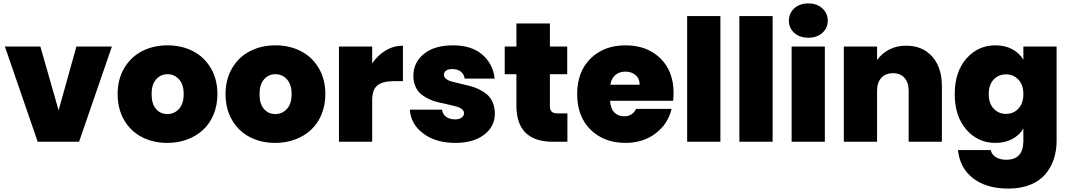

<svg xmlns="http://www.w3.org/2000/svg" viewBox="-20 -835 6300 1131"><path d="M8.8 -561H217.8L325.2 -185.1L430.2 -561H639.2L445.8 0H202.1Z M1260.7 -280.8Q1260.7 -214.8 1238 -160.4Q1215.3 -106 1175.8 -69.6Q1136.2 -33.2 1082.3 -13.2Q1028.3 6.8 965.8 6.8Q882.3 6.8 816.2 -27.3Q750 -61.5 711.4 -127.4Q672.9 -193.4 672.9 -280.8Q672.9 -367.7 711.7 -433.6Q750.5 -499.5 816.9 -533.7Q883.3 -567.9 966.8 -567.9Q1050.3 -567.9 1116.7 -533.7Q1183.1 -499.5 1221.9 -433.6Q1260.7 -367.7 1260.7 -280.8ZM873 -280.8Q873 -222.7 899.2 -192.9Q925.3 -163.1 965.8 -163.1Q1006.3 -163.1 1034.2 -193.1Q1062 -223.1 1062 -280.8Q1062 -337.4 1034.4 -367.7Q1006.8 -397.9 966.8 -397.9Q926.8 -397.9 899.9 -367.9Q873 -337.9 873 -280.8Z M1896.5 -280.8Q1896.5 -214.8 1873.8 -160.4Q1851.1 -106 1811.5 -69.6Q1772 -33.2 1718 -13.2Q1664.1 6.8 1601.6 6.8Q1518.1 6.8 1451.9 -27.3Q1385.7 -61.5 1347.2 -127.4Q1308.6 -193.4 1308.6 -280.8Q1308.6 -367.7 1347.4 -433.6Q1386.2 -499.5 1452.6 -533.7Q1519 -567.9 1602.5 -567.9Q1686 -567.9 1752.4 -533.7Q1818.8 -499.5 1857.7 -433.6Q1896.5 -367.7 1896.5 -280.8ZM1508.8 -280.8Q1508.8 -222.7 1534.9 -192.9Q1561 -163.1 1601.6 -163.1Q1642.1 -163.1 1669.9 -193.1Q1697.8 -223.1 1697.8 -280.8Q1697.8 -337.4 1670.2 -367.7Q1642.6 -397.9 1602.5 -397.9Q1562.5 -397.9 1535.6 -367.9Q1508.8 -337.9 1508.8 -280.8Z M2172.4 -245.1V0H1976.6V-561H2172.4V-461.9Q2205.1 -509.8 2252 -537.8Q2298.8 -565.9 2353.5 -565.9V-356.9H2298.3Q2234.4 -356.9 2203.4 -332Q2172.4 -307.1 2172.4 -245.1Z M2895 -165Q2895 -89.8 2831.8 -41.5Q2768.6 6.8 2662.1 6.8Q2547.4 6.8 2473.6 -48.3Q2399.9 -103.5 2394 -189H2584Q2587.4 -161.6 2608.4 -146.7Q2629.4 -131.8 2661.1 -131.8Q2685.1 -131.8 2699.2 -142.1Q2713.4 -152.3 2713.4 -168Q2713.4 -182.6 2700.4 -192.6Q2687.5 -202.6 2666.7 -208Q2646 -213.4 2619.1 -219.7Q2592.3 -226.1 2564.2 -231.9Q2536.1 -237.8 2509.3 -250.2Q2482.4 -262.7 2461.7 -279.1Q2440.9 -295.4 2428 -323.7Q2415 -352.1 2415 -389.2Q2415 -466.3 2476.6 -517.1Q2538.1 -567.9 2647.9 -567.9Q2757.8 -567.9 2820.8 -513.7Q2883.8 -459.5 2894 -372.1H2717.3Q2712.9 -398.9 2694.1 -413.6Q2675.3 -428.2 2644 -428.2Q2620.1 -428.2 2607.7 -419.2Q2595.2 -410.2 2595.2 -394Q2595.2 -379.9 2608.2 -369.9Q2621.1 -359.9 2642.1 -354.5Q2663.1 -349.1 2689.9 -342.5Q2716.8 -335.9 2744.9 -329.3Q2772.9 -322.8 2799.8 -309.8Q2826.7 -296.9 2847.7 -279.5Q2868.7 -262.2 2881.8 -232.7Q2895 -203.1 2895 -165Z M3022 -212.9V-397.9H2953.1V-561H3022V-696.8H3219.2V-561H3321.3V-397.9H3219.2V-210Q3219.2 -187.5 3230 -177.2Q3240.7 -167 3265.1 -167H3322.3V0H3236.8Q3022 0 3022 -212.9Z M3575.2 -335.9H3748Q3748 -372.1 3723.9 -392.6Q3699.7 -413.1 3664.1 -413.1Q3628.4 -413.1 3605 -393.3Q3581.5 -373.5 3575.2 -335.9ZM3936 -193.8Q3916 -106 3842.3 -49.6Q3768.6 6.8 3665 6.8Q3538.6 6.8 3459.2 -70.8Q3379.9 -148.4 3379.9 -280.8Q3379.9 -412.6 3458.7 -490.2Q3537.6 -567.9 3665 -567.9Q3791 -567.9 3869.4 -491.9Q3947.8 -416 3947.8 -287.1Q3947.8 -264.2 3944.8 -241.2H3573.7Q3576.7 -194.8 3599.1 -172.4Q3621.6 -149.9 3656.7 -149.9Q3705.6 -149.9 3727.1 -193.8Z M4027.8 0V-740.2H4223.6V0Z M4335.4 0V-740.2H4531.2V0Z M4643.1 0V-561H4838.9V0ZM4741.7 -612.8Q4690.4 -612.8 4658.7 -641.4Q4627 -669.9 4627 -712.9Q4627 -756.8 4658.7 -785.9Q4690.4 -814.9 4741.7 -814.9Q4792.5 -814.9 4824.2 -785.6Q4856 -756.3 4856 -712.9Q4856 -669.9 4824.2 -641.4Q4792.5 -612.8 4741.7 -612.8Z M5332.5 0V-300.8Q5332.5 -349.1 5307.9 -376.5Q5283.2 -403.8 5240.7 -403.8Q5196.8 -403.8 5171.6 -376.5Q5146.5 -349.1 5146.5 -300.8V0H4950.7V-561H5146.5V-481Q5172.9 -519 5216.8 -542.5Q5260.7 -565.9 5317.4 -565.9Q5414.6 -565.9 5471.4 -501.7Q5528.3 -437.5 5528.3 -327.1V0Z M5843.3 -567.9Q5900.4 -567.9 5943.1 -544.9Q5985.8 -522 6008.3 -482.9V-561H6204.1V-5.9Q6204.1 52.2 6187.7 101.8Q6171.4 151.4 6138.2 190.9Q6105 230.5 6049.1 253.2Q5993.2 275.9 5919.9 275.9Q5790 275.9 5711.9 215.1Q5633.8 154.3 5623 48.8H5815.9Q5821.8 75.7 5846.2 90.8Q5870.6 106 5908.2 106Q6008.3 106 6008.3 -5.9V-78.1Q5985.8 -39.1 5943.1 -16.1Q5900.4 6.8 5843.3 6.8Q5740.7 6.8 5672.4 -71.5Q5604 -149.9 5604 -280.8Q5604 -411.6 5672.4 -489.7Q5740.7 -567.9 5843.3 -567.9ZM6008.3 -280.8Q6008.3 -335 5979 -366Q5949.7 -397 5906.2 -397Q5862.3 -397 5833.3 -366.5Q5804.2 -335.9 5804.2 -280.8Q5804.2 -226.1 5833.3 -195.1Q5862.3 -164.1 5906.2 -164.1Q5949.7 -164.1 5979 -195.1Q6008.3 -226.1 6008.3 -280.8Z"/></svg>

Font: Poppins ExtraBold
Style: Regular
Weight: 800
Designer: Ninad Kale (Devanagari), Jonny Pinhorn (Latin)
Foundry: Indian Type Foundry
Version: Version 3.200;PS 1.000;hotconv 16.6.54;makeotf.lib2.5.65590